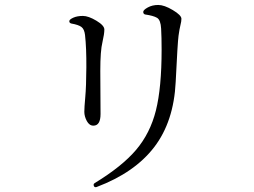

<svg xmlns="http://www.w3.org/2000/svg" viewBox="-20 -740 1040 786"><path d="M263.7 -653.3Q263.7 -660.2 279.8 -667.5Q295.9 -674.8 319.3 -674.8Q341.8 -674.8 374.5 -655.3Q407.2 -635.7 407.2 -619.1Q407.2 -601.6 399.4 -567.4Q390.6 -532.2 390.6 -450.2L391.6 -273.4Q391.6 -225.6 362.3 -225.6Q345.7 -225.6 335.4 -244.6Q325.2 -263.7 325.2 -282.2Q325.2 -299.8 329.1 -342.8Q333 -384.8 333.5 -464.4Q334 -543.9 328.1 -596.7Q325.2 -621.1 313 -629.9Q300.8 -638.7 272.5 -643.6Q263.7 -645.5 263.7 -653.3ZM363.3 15.6Q363.3 12.7 367.2 9.8Q479.5 -58.6 537.1 -126.5Q594.7 -194.3 618.2 -287.6Q641.6 -380.9 641.6 -537.1Q641.6 -587.9 639.6 -623Q637.7 -658.2 623 -667Q608.4 -675.8 574.2 -680.7Q566.4 -682.6 566.4 -691.4Q566.4 -699.2 585 -709.5Q603.5 -719.7 627.9 -719.7Q652.3 -719.7 687.5 -698.7Q722.7 -677.7 722.7 -663.1Q722.7 -652.3 718.8 -637.7Q714.8 -622.1 710.9 -593.8Q707 -565.4 699.2 -404.3Q691.4 -242.2 611.3 -137.7Q531.2 -33.2 376 25.4Q374 26.4 372.1 26.4Q363.3 26.4 363.3 15.6Z"/></svg>

Font: GenEi Koburi Mincho v6
Style: Regular
Weight: 400
Designer: o_tamon (Modified)
Foundry: o_tamon / Adobe Systems Incorporated
Version: Version 6.1